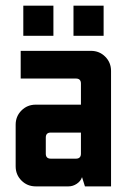

<svg xmlns="http://www.w3.org/2000/svg" viewBox="-20 -663 451 683"><path d="M62.9 -642.9H170V-535.7H62.9ZM241.4 -642.9H348.6V-535.7H241.4ZM267.9 -191.4H160.7Q142.9 -191.4 142.9 -173.6V-116.4Q142.9 -98.6 160.7 -98.6H250Q267.9 -98.6 267.9 -116.4ZM53.6 -482.1H303.6Q333.6 -482.1 354.3 -461.4Q375 -440.7 375 -410.7V0H282.1L272.1 -32.1H271.4Q267.1 -18.6 253.2 -9.3Q239.3 0 223.6 0H107.1Q77.1 0 56.4 -20.7Q35.7 -41.4 35.7 -71.4V-219.3Q35.7 -249.3 56.4 -270Q77.1 -290.7 107.1 -290.7H267.9V-365.7Q267.9 -383.6 250 -383.6H53.6Z"/></svg>

Font: Aire Exterior
Style: Regular
Weight: 400
Width: 4
Designer: Jayvee Enaguas (HarvettFox96)
Version: 20190503.02